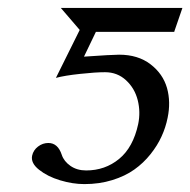

<svg xmlns="http://www.w3.org/2000/svg" viewBox="-20 -449 477 481"><path d="M326.2 -138.2Q332.5 -168.5 325 -198.2Q317.4 -228 295.7 -248Q273.9 -268.1 243.2 -268.1Q219.2 -268.1 180.7 -263.9Q142.1 -259.8 120.1 -253.9L179.7 -374L132.3 -429.2H437L417 -371.1L416.5 -369.1H220.2L190.4 -307.1Q261.2 -312 278.3 -312Q325.7 -312 356.9 -288.1Q388.2 -264.2 398.4 -228.5Q408.2 -193.4 399.9 -153.8Q395 -129.4 384.8 -107.4Q374.5 -84.5 356.9 -62.5Q339.4 -40.5 316.4 -24.2Q293.5 -7.8 261.2 2.2Q229 12.2 191.4 12.2Q162.1 12.2 130.6 2.7Q99.1 -6.8 77.9 -23.7Q56.6 -40.5 60.5 -59.1Q63.5 -72.8 75.2 -81.8Q86.9 -90.8 101.1 -90.8Q125 -90.8 134.8 -61Q140.1 -44.9 156.5 -33.4Q172.9 -22 195.8 -22Q243.2 -22 278.3 -50.8Q313.5 -79.6 326.2 -138.2Z"/></svg>

Font: Linux Biolinum G
Style: Italic
Weight: 400
Italic angle: -12°
Designer: Philipp H. Poll
Foundry: Philipp H. Poll
Version: Version 0.5.1